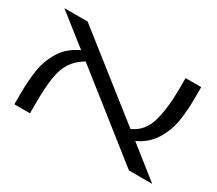

<svg xmlns="http://www.w3.org/2000/svg" viewBox="-107 -782 1128 1000"><g transform="rotate(30 457.0 -282.0)"><path d="M744 0 265 -379Q218 -351 193 -313Q168 -275 158.5 -216Q149 -157 149 -60V0H55V-60Q55 -143 65.5 -208Q76 -273 111 -329.5Q146 -386 215 -418L30 -564H170L643 -191Q713 -222 736 -302.5Q759 -383 759 -505V-564H853V-505Q853 -423 842.5 -358.5Q832 -294 797.5 -237.5Q763 -181 696 -149L884 0Z"/></g></svg>

Font: FiraGO
Style: Regular
Weight: 400
Designer: bBox Type
Foundry: bBox Type GmbH
Version: Version 1.001;April 20, 2020;FontCreator 12.0.0.2555 64-bit